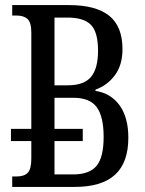

<svg xmlns="http://www.w3.org/2000/svg" viewBox="-20 -734 569 754"><path d="M484 -193Q484 -96 432 -48Q380 0 274 0H28V-41H45Q75 -41 89 -55.5Q103 -70 103 -112V-180H23V-228H103V-606Q103 -646 88 -659.5Q73 -673 45 -673H28V-714H251Q357 -714 409 -672Q461 -630 461 -541Q461 -479 431.5 -439Q402 -399 355 -382V-377Q415 -368 449.5 -320.5Q484 -273 484 -193ZM194 -399H246Q310 -399 337.5 -432Q365 -465 365 -535Q365 -608 337 -636.5Q309 -665 245 -665H194ZM387 -196Q387 -276 360 -313Q333 -350 268 -350H194V-228H305V-180H194V-49H267Q331 -49 359 -82.5Q387 -116 387 -196Z"/></svg>

Font: Noto Serif Cond
Style: Regular
Weight: 400
Width: 3
Designer: Monotype Design Team
Foundry: Monotype Imaging Inc.
Version: Version 1.001